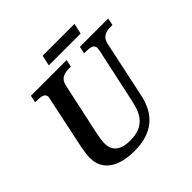

<svg xmlns="http://www.w3.org/2000/svg" viewBox="-210 -1035 1237 1237"><g transform="rotate(-45 408.5 -416.5)"><path d="M333 -771H623L639 -843H349ZM334 10C499 10 587 -71 617 -214L699 -600C711 -657 751 -665 794 -665H807L817 -714H559L549 -665H562C604 -665 634 -660 634 -629C634 -623 632 -609 630 -600L549 -225C529 -129 487 -57 362 -57C278 -57 231 -92 231 -160C231 -188 238 -222 243 -249L319 -601C331 -657 371 -665 415 -665H428L438 -714H113L103 -665H116C158 -665 188 -660 188 -629C188 -623 186 -611 182 -597L109 -252C104 -229 98 -184 98 -163C98 -53 182 10 334 10Z"/></g></svg>

Font: Noto Serif SemiBold
Style: Italic
Weight: 600
Italic angle: -12°
Designer: Monotype Design Team
Foundry: Monotype Imaging Inc.
Version: Version 2.014